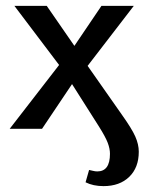

<svg xmlns="http://www.w3.org/2000/svg" viewBox="-20 -438 495 653"><path d="M271 182 283 140Q288 141 296 143Q304 145 311 145Q354 145 354 85Q354 68 346.5 48Q339 28 317 -7L225 -152L123 0H13L181 -217L29 -418H139L233 -282L325 -418H435L278 -214L393 -50Q428 -1 440 26Q452 53 452 78Q452 132 419.5 163.5Q387 195 332 195Q297 195 271 182Z"/></svg>

Font: Ysabeau Semibold
Style: Regular
Weight: 600
Designer: Christian Thalmann (Catharsis Fonts)
Version: Version 0.003